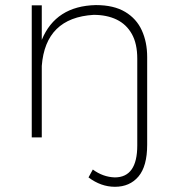

<svg xmlns="http://www.w3.org/2000/svg" viewBox="-20 -541 688 756"><path d="M432.5 194.5Q377.5 194.5 328.5 157.5L345.5 126.5Q385.5 156 432 157.5Q520.5 157.5 520.5 31.5V-310Q520.5 -369 499.2 -407Q478 -445 439.5 -463.8Q401 -482.5 348.5 -482.5Q159 -471 144.5 -281.5V0H105V-520H144.5V-384Q199.5 -517.5 357.5 -521Q428 -521 472.8 -494.2Q517.5 -467.5 538.5 -421.2Q559.5 -375 559.5 -316.5V28.5Q559.5 113.5 525.2 154Q491 194.5 432.5 194.5Z"/></svg>

Font: Argentum Novus ExtraLight
Style: Regular
Weight: 250
Designer: Julieta Ulanovsky (font) & Cristiano Sobral (main changes)
Foundry: Julieta Ulanovsky (font) & Cristiano Sobral (main changes)
Version: Version 3.00;November 27, 2020;FontCreator 13.0.0.2655 64-bi